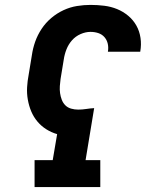

<svg xmlns="http://www.w3.org/2000/svg" viewBox="-20 -763 640 783"><path d="M121 0V-110H195L213 -216Q189 -223 168.5 -236Q148 -249 132.5 -267.5Q117 -286 107.5 -308.5Q98 -331 93.5 -356.5Q89 -382 90.5 -407.5Q92 -433 97 -459L110 -538Q114 -566 123.5 -593Q133 -620 149.5 -645Q166 -670 189 -689.5Q212 -709 239 -721.5Q266 -734 294 -738.5Q322 -743 349 -743Q378 -743 405.5 -739.5Q433 -736 457.5 -726Q482 -716 502.5 -699Q523 -682 536 -659Q549 -636 553 -608.5Q557 -581 552 -553Q552 -553 552 -552.5Q552 -552 552 -552H420Q423 -569 419.5 -584.5Q416 -600 406 -611.5Q396 -623 381 -628Q366 -633 349 -633Q329 -633 308.5 -624Q288 -615 273.5 -598.5Q259 -582 251 -561.5Q243 -541 240 -520L227 -441Q225 -427 224 -412Q223 -397 225 -383Q227 -369 232 -356Q237 -343 246.5 -333.5Q256 -324 270 -320Q284 -316 299 -316Q315 -316 331 -318.5Q347 -321 364 -322L329 -110H389V0Z"/></svg>

Font: Iosevka Etoile XBdObl
Style: Regular
Weight: 800
Italic angle: -9°
Designer: Belleve Invis
Foundry: Belleve Invis
Version: Version 15.5.2; ttfautohint (v1.8.4)